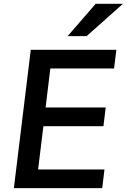

<svg xmlns="http://www.w3.org/2000/svg" viewBox="-20 -967 652 987"><path d="M327.6 -781.2 471.7 -947.3H611.8L425.3 -781.2ZM51.3 0 138.2 -710.9H578.1L566.4 -615.2H238.8L214.4 -414.6H523.4L511.7 -318.4H203.1L175.8 -95.7H517.1L505.4 0Z"/></svg>

Font: Muli
Style: Semi-BoldItalic
Weight: 600
Italic angle: -7°
Designer: Vernon Adams
Foundry: newtypography
Version: Version 2.0; ttfautohint (v1.00rc1.2-2d82) -l 8 -r 50 -G 200